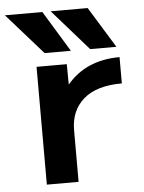

<svg xmlns="http://www.w3.org/2000/svg" viewBox="-100 -807 641 853"><g transform="rotate(-5 220.5 -381.0)"><path d="M323.2 -763.7 435.5 -581.1H318.4L158.2 -763.7ZM121.1 -763.7 232.4 -581.1H115.2L-45.9 -763.7ZM74.2 -523.4H209L210 -432.6Q295.9 -534.2 445.3 -534.2V-417Q332 -417 273.9 -366.2Q215.8 -315.4 215.8 -228.5V2H74.2Z"/></g></svg>

Font: Gen Shin Gothic Bold
Style: Bold
Weight: 700
Designer: [Source Han Sans]
Ryoko NISHIZUKA  (kana & ideographs); Paul D. Hunt (Latin, Greek & Cyrillic); Wenlong ZHANG  (bopomofo
Version: Version 1.002.20150607